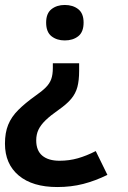

<svg xmlns="http://www.w3.org/2000/svg" viewBox="-29 -571 515 774"><path d="M290 -285Q290 -247 283 -220.5Q276 -194 258 -172.5Q240 -151 207 -128Q174 -105 154.5 -86Q135 -67 126 -48Q117 -29 117 -5Q117 36 141.5 56.5Q166 77 211 77Q250 77 285 67Q320 57 357 38L404 134Q355 158 306.5 170.5Q258 183 202 183Q102 183 46.5 136.5Q-9 90 -9 8Q-9 -36 4 -68Q17 -100 44.5 -127.5Q72 -155 114 -185Q140 -203 155.5 -218.5Q171 -234 177.5 -252Q184 -270 184 -297V-316H290ZM308 -480Q308 -442 286.5 -425Q265 -408 232 -408Q200 -408 178.5 -425Q157 -442 157 -480Q157 -517 178.5 -534Q200 -551 232 -551Q265 -551 286.5 -534Q308 -517 308 -480Z"/></svg>

Font: Noto Sans Oriya SemiBold
Style: Regular
Weight: 600
Version: Version 2.003